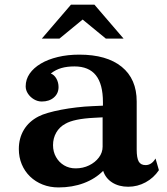

<svg xmlns="http://www.w3.org/2000/svg" viewBox="-20 -798 725 836"><path d="M289.1 -777.8H391.1L518.1 -629.9H440.9L339.8 -712.9L238.8 -629.9H162.1ZM428.2 -353Q428.2 -431.6 397.5 -470.2Q366.7 -508.8 304.2 -508.8Q272 -508.8 247.3 -501.7Q222.7 -494.6 201.2 -478Q216.3 -472.2 225.6 -455.6Q234.9 -439 234.9 -418.9Q234.9 -391.1 214.6 -373.5Q194.3 -356 162.1 -356Q144 -356 127.9 -365.5Q111.8 -375 101.8 -390.1Q91.8 -405.3 91.8 -421.9Q91.8 -452.1 109.1 -477.3Q126.5 -502.4 157.7 -521Q189 -539.6 231.7 -549.8Q274.4 -560.1 325.2 -560.1Q444.8 -560.1 510 -507.1Q575.2 -454.1 575.2 -356V-147Q575.2 -110.4 584 -94.7Q592.8 -79.1 613.8 -79.1Q640.1 -79.1 657.2 -107.9L671.9 -57.1Q649.4 -23.4 614 -4.2Q578.6 15.1 538.1 15.1Q497.6 15.1 468.5 -3.4Q439.5 -22 429.2 -54.2Q395 -19.5 345 -0.7Q294.9 18.1 234.9 18.1Q197.3 18.1 165.8 5.6Q134.3 -6.8 110.8 -29.5Q87.4 -52.2 74.7 -82.8Q62 -113.3 62 -148.9Q62 -196.3 84 -232.9Q106 -269.5 147.9 -291Q163.6 -299.3 189 -306.6Q214.4 -314 246.1 -320.1Q277.8 -326.2 313 -330.3Q348.1 -334.5 383.8 -335.9L428.2 -337.9ZM391.1 -285.2Q301.3 -280.8 264.2 -258.8Q238.8 -245.1 224.9 -220.7Q210.9 -196.3 210.9 -166Q210.9 -137.2 223.9 -114.3Q236.8 -91.3 259 -78.1Q281.2 -64.9 309.1 -64.9Q341.3 -64.9 367.9 -77.9Q394.5 -90.8 410.6 -112.3Q426.8 -133.8 426.8 -159.2V-287.1Z"/></svg>

Font: BIZ UDPMincho
Style: Bold
Weight: 700
Designer: TypeBank Co., Ltd.
Foundry: Morisawa Inc.
Version: Version 1.06